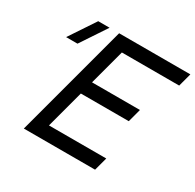

<svg xmlns="http://www.w3.org/2000/svg" viewBox="-156 -891 1080 1062"><g transform="rotate(30 384.0 -360.0)"><path d="M142.8 -555 252.5 -720H180L70.2 -555ZM120.5 0H575.5L598.2 -84.5H232.2L296.8 -325.5H602.8L625.4 -410H319.4L379.8 -635.5H745.8L768.5 -720H313.5Z"/></g></svg>

Font: Manrope
Style: MediumItalic
Weight: 500
Italic angle: -15°
Designer: Mikhail Sharanda
Foundry: Mikhail Sharanda
Version: Version 4.502;hotconv 1.0.109;makeotfexe 2.5.65596